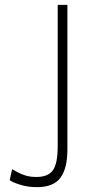

<svg xmlns="http://www.w3.org/2000/svg" viewBox="-20 -762 398 792"><path d="M132 10Q94 10 61.5 -0.5Q29 -11 20 -19L30 -64Q36 -61 52 -52Q68 -43 87 -37.5Q106 -32 130 -32Q179 -32 198.5 -60Q218 -88 218 -158V-742H258V-144Q258 -68 229.5 -29Q201 10 132 10Z"/></svg>

Font: Morrison Thin
Style: Regular
Weight: 100
Designer: Pablo Impallari, Rodrigo Fuenzalida (Modified by Dan O. Williams)
Version: Version 0.03;June 6, 2019;FontCreator 11.5.0.2425 64-bit; tt